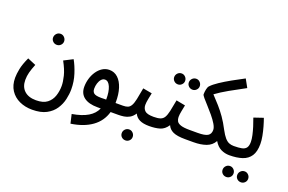

<svg xmlns="http://www.w3.org/2000/svg" viewBox="-113 -1113 2629 1752"><g transform="rotate(20 1201.5 -237.5)"><path d="M39 8Q39 -28 49 -78.5Q59 -129 91 -198L172 -164Q152 -115 142.5 -78.5Q133 -42 133 -5Q133 62 173.5 99.5Q214 137 287 137Q357 137 395 107.5Q433 78 448.5 31.5Q464 -15 464 -66Q464 -105 450.5 -160.5Q437 -216 397 -289L483 -333Q512 -282 534.5 -212Q557 -142 557 -67Q557 -21 545.5 30.5Q534 82 504 127.5Q474 173 420.5 201.5Q367 230 283 230Q215 230 159.5 204.5Q104 179 71.5 129.5Q39 80 39 8ZM293 -403Q270 -403 254.5 -418.5Q239 -434 239 -455Q239 -477 254.5 -493.5Q270 -510 293 -510Q315 -510 330.5 -493.5Q346 -477 346 -455Q346 -434 330.5 -418.5Q315 -403 293 -403Z M657 230 637 143Q732 127 789 93Q846 59 869 5H837Q752 5 706 -29.5Q660 -64 660 -130Q660 -170 671.5 -209.5Q683 -249 705 -281.5Q727 -314 757.5 -333.5Q788 -353 825 -353Q873 -353 908 -320.5Q943 -288 961.5 -229.5Q980 -171 979 -94Q979 -90 979 -88H1049Q1097 -88 1097 -43Q1097 -19 1081.5 -7Q1066 5 1040 5H965Q938 99 859 155.5Q780 212 657 230ZM751 -145Q751 -108 778 -96Q805 -84 872 -88H888V-91Q889 -164 869.5 -210Q850 -256 817 -256Q797 -256 782 -239.5Q767 -223 759 -197.5Q751 -172 751 -145Z M1040 5 1050 -88Q1079 -88 1097.5 -95.5Q1116 -103 1128.5 -125Q1141 -147 1150 -189Q1159 -231 1171 -300L1259 -284Q1254 -258 1247 -224Q1240 -190 1240 -165Q1240 -132 1261.5 -110Q1283 -88 1348 -88Q1373 -88 1384 -75.5Q1395 -63 1395 -43Q1395 -23 1381.5 -9Q1368 5 1338 5Q1280 5 1245 -12Q1210 -29 1194 -64Q1173 -32 1147 -17.5Q1121 -3 1093.5 1Q1066 5 1040 5ZM1180 202Q1157 202 1141.5 187Q1126 172 1126 150Q1126 128 1141.5 112Q1157 96 1180 96Q1201 96 1216.5 112Q1232 128 1232 150Q1232 172 1216.5 187Q1201 202 1180 202Z M1455 -442Q1432 -442 1416.5 -457.5Q1401 -473 1401 -494Q1401 -516 1416.5 -532Q1432 -548 1455 -548Q1476 -548 1491.5 -532Q1507 -516 1507 -494Q1507 -473 1491.5 -457.5Q1476 -442 1455 -442ZM1597 -442Q1574 -442 1558.5 -457.5Q1543 -473 1543 -494Q1543 -516 1558.5 -532Q1574 -548 1597 -548Q1618 -548 1633.5 -532Q1649 -516 1649 -494Q1649 -473 1633.5 -457.5Q1618 -442 1597 -442ZM1338 5 1348 -88Q1388 -88 1412 -96Q1436 -104 1449.5 -126Q1463 -148 1472.5 -190.5Q1482 -233 1494 -301L1582 -284Q1577 -258 1570 -224Q1563 -190 1563 -165Q1563 -143 1572.5 -125.5Q1582 -108 1611 -98Q1640 -88 1699 -88Q1724 -88 1735 -75.5Q1746 -63 1746 -43Q1746 -23 1732.5 -9Q1719 5 1689 5Q1609 5 1570 -13.5Q1531 -32 1516 -68Q1485 -21 1441.5 -8Q1398 5 1338 5Z M1689 5 1698 -88H1775Q1846 -88 1873.5 -105Q1901 -122 1901 -161Q1901 -185 1881.5 -217.5Q1862 -250 1833 -285Q1804 -320 1775 -351.5Q1746 -383 1726.5 -406Q1707 -429 1707 -438Q1707 -462 1712.5 -487.5Q1718 -513 1729 -523Q1752 -548 1798.5 -579Q1845 -610 1903 -642.5Q1961 -675 2019 -705L2062 -627Q1981 -584 1911 -544.5Q1841 -505 1791 -468Q1830 -427 1864 -388.5Q1898 -350 1930 -304.5Q1962 -259 1994 -197Q2018 -152 2038.5 -128.5Q2059 -105 2080 -96.5Q2101 -88 2126 -88Q2151 -88 2162 -75.5Q2173 -63 2173 -43Q2173 -23 2159.5 -9Q2146 5 2116 5Q2073 5 2035 -13.5Q1997 -32 1969 -79Q1943 -32 1891.5 -13.5Q1840 5 1769 5Z M2116 5 2126 -88Q2174 -88 2203.5 -94Q2233 -100 2247 -119Q2261 -138 2261 -176Q2261 -203 2253 -239.5Q2245 -276 2232.5 -316Q2220 -356 2206 -393L2297 -424Q2309 -391 2321 -349Q2333 -307 2341 -264.5Q2349 -222 2349 -188Q2349 -114 2321.5 -72Q2294 -30 2242 -12.5Q2190 5 2116 5ZM2301 201Q2278 201 2262.5 186Q2247 171 2247 149Q2247 127 2262.5 111Q2278 95 2301 95Q2322 95 2337.5 111Q2353 127 2353 149Q2353 171 2337.5 186Q2322 201 2301 201ZM2159 201Q2136 201 2120.5 186Q2105 171 2105 149Q2105 127 2120.5 111Q2136 95 2159 95Q2180 95 2195.5 111Q2211 127 2211 149Q2211 171 2195.5 186Q2180 201 2159 201Z"/></g></svg>

Font: Noto Sans Arabic UI Cn Md
Style: Regular
Weight: 500
Width: 3
Designer: Monotype Design Team, Nadine Chahine and Nizar Qandah
Foundry: Monotype Imaging Inc.
Version: Version 2.010; ttfautohint (v1.8.4.7-5d5b)